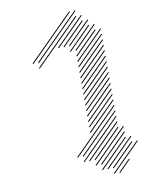

<svg xmlns="http://www.w3.org/2000/svg" viewBox="-111 -1081 942 1235"><g transform="rotate(-10 359.5 -464.0)"><path d="M321.4 -781.4 504.3 -964.3 500 -968.6 317.1 -785.7ZM357.1 -781.4 504.3 -928.6 500 -932.9 352.9 -785.7ZM392.9 -781.4 540 -928.6 535.7 -932.9 388.6 -785.7ZM392.9 -745.7 540 -892.9 535.7 -897.1 388.6 -750ZM428.6 -745.7 575.7 -892.9 571.4 -897.1 424.3 -750ZM428.6 -710 575.7 -857.1 571.4 -861.4 424.3 -714.3ZM428.6 -674.3 611.4 -857.1 607.1 -861.4 424.3 -678.6ZM428.6 -638.6 611.4 -821.4 607.1 -825.7 424.3 -642.9ZM428.6 -602.9 611.4 -785.7 607.1 -790 424.3 -607.1ZM428.6 -567.1 611.4 -750 607.1 -754.3 424.3 -571.4ZM428.6 -531.4 611.4 -714.3 607.1 -718.6 424.3 -535.7ZM428.6 -495.7 611.4 -678.6 607.1 -682.9 424.3 -500ZM428.6 -460 611.4 -642.9 607.1 -647.1 424.3 -464.3ZM428.6 -424.3 611.4 -607.1 607.1 -611.4 424.3 -428.6ZM428.6 -388.6 611.4 -571.4 607.1 -575.7 424.3 -392.9ZM428.6 -352.9 611.4 -535.7 607.1 -540 424.3 -357.1ZM428.6 -317.1 611.4 -500 607.1 -504.3 424.3 -321.4ZM428.6 -281.4 611.4 -464.3 607.1 -468.6 424.3 -285.7ZM428.6 -245.7 611.4 -428.6 607.1 -432.9 424.3 -250ZM428.6 -210 611.4 -392.9 607.1 -397.1 424.3 -214.3ZM321.4 -67.1 611.4 -357.1 607.1 -361.4 317.1 -71.4ZM357.1 -67.1 611.4 -321.4 607.1 -325.7 352.9 -71.4ZM357.1 -31.4 611.4 -285.7 607.1 -290 352.9 -35.7ZM392.9 -31.4 611.4 -250 607.1 -254.3 388.6 -35.7ZM428.6 -31.4 611.4 -214.3 607.1 -218.6 424.3 -35.7ZM428.6 4.3 647.1 -214.3 642.9 -218.6 424.3 0ZM464.3 4.3 647.1 -178.6 642.9 -182.9 460 0ZM464.3 40 647.1 -142.9 642.9 -147.1 460 35.7ZM500 40 682.9 -142.9 678.6 -147.1 495.7 35.7ZM535.7 40 682.9 -107.1 678.6 -111.4 531.4 35.7ZM535.7 75.7 718.6 -107.1 714.3 -111.4 531.4 71.4ZM571.4 75.7 647.1 0 642.9 -4.3 567.1 71.4ZM178.6 -674.3 468.6 -964.3 464.3 -968.6 174.3 -678.6ZM178.6 -710 468.6 -1000 464.3 -1004.3 174.3 -714.3ZM142.9 -710 432.9 -1000 428.6 -1004.3 138.6 -714.3Z"/></g></svg>

Font: Gossip High Needlepoint
Style: Regular
Weight: 100
Width: 7
Designer: Deborah Khodanovich
Version: Version 1.001;Glyphs 3.3.1 (3343)